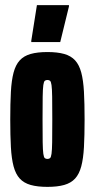

<svg xmlns="http://www.w3.org/2000/svg" viewBox="-20 -721 370 749"><path d="M165 8Q126 8 99.5 0.5Q73 -7 57 -24.5Q41 -42 33 -72Q25 -102 22.5 -147Q20 -192 20 -255Q20 -318 22.5 -363Q25 -408 33 -438Q41 -468 57 -485.5Q73 -503 99.5 -510.5Q126 -518 165 -518Q204 -518 230.5 -510.5Q257 -503 273 -485.5Q289 -468 297 -438Q305 -408 307.5 -363Q310 -318 310 -255Q310 -192 307.5 -147Q305 -102 297 -72Q289 -42 273 -24.5Q257 -7 230.5 0.5Q204 8 165 8ZM165 -101Q171 -101 175 -104Q179 -107 181 -121Q183 -135 183.5 -166.5Q184 -198 184 -255Q184 -312 183.5 -343.5Q183 -375 181 -389Q179 -403 175 -406Q171 -409 165 -409Q159 -409 155 -406Q151 -403 149 -389Q147 -375 146.5 -343.5Q146 -312 146 -255Q146 -198 146.5 -166.5Q147 -135 149 -121Q151 -107 155 -104Q159 -101 165 -101ZM102 -557V-562L124 -701H249V-696L215 -557Z"/></svg>

Font: Saira UltraCondensed Black
Style: Regular
Weight: 900
Width: 1
Designer: Hector Gatti with collaboration of the Omnibus-Type team
Foundry: Omnibus-Type
Version: Version 1.101